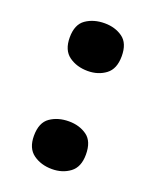

<svg xmlns="http://www.w3.org/2000/svg" viewBox="-113 -628 574 708"><g transform="rotate(20 174.0 -274.0)"><path d="M176 -373Q133 -373 102.5 -395Q72 -417 72 -467Q72 -518 102.5 -539Q133 -560 176 -560Q217 -560 246.5 -539Q276 -518 276 -467Q276 -417 246.5 -395Q217 -373 176 -373ZM176 12Q133 12 102.5 -10Q72 -32 72 -81Q72 -133 102.5 -154Q133 -175 176 -175Q217 -175 246.5 -154Q276 -133 276 -81Q276 -32 246.5 -10Q217 12 176 12Z"/></g></svg>

Font: Noto Sans Devanagari UI Black
Style: Regular
Weight: 900
Designer: Jelle Bosma - Monotype Design Team
Foundry: Monotype Imaging Inc.
Version: Version 2.003; ttfautohint (v1.8.4.7-5d5b)